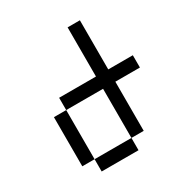

<svg xmlns="http://www.w3.org/2000/svg" viewBox="-150 -735 800 846"><g transform="rotate(-30 250.0 -312.5)"><path d="M500 -312.5V-375H375Q375 -375 375 -625H312.5Q312.5 -625 312.5 -375H125V-312.5H62.5Q62.5 -312.5 62.5 -62.5H125V0H312.5V-62.5H125Q125 -62.5 125 -312.5H312.5Q312.5 -312.5 312.5 -62.5H375Q375 -62.5 375 -312.5Z"/></g></svg>

Font: Unifont
Style: Regular
Weight: 500
Version: Version 15.1.04